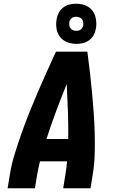

<svg xmlns="http://www.w3.org/2000/svg" viewBox="-20 -1013 640 1033"><path d="M21 0 33 -74Q42 -130 59.5 -186Q77 -242 96.5 -297.5Q116 -353 138 -408Q160 -463 183.5 -517.5Q207 -572 231.5 -626.5Q256 -681 281 -735H450Q457 -681 463.5 -626.5Q470 -572 475 -517.5Q480 -463 484 -408Q488 -353 489.5 -297.5Q491 -242 489.5 -186Q488 -130 479 -74L467 0H320L332 -74Q335 -91 337 -109Q339 -127 341 -145H195Q191 -127 187 -109.5Q183 -92 180 -74L168 0ZM230 -265H347Q348 -339 345.5 -413Q343 -487 339 -561Q309 -487 281.5 -413.5Q254 -340 230 -265ZM390 -777Q364 -777 340.5 -786.5Q317 -796 302.5 -815Q288 -834 284 -859.5Q280 -885 285 -911Q288 -929 297 -945.5Q306 -962 321.5 -973.5Q337 -985 355 -989Q373 -993 390 -993Q407 -993 424 -989Q441 -985 454.5 -976.5Q468 -968 478 -955Q488 -942 492.5 -926Q497 -910 498 -893Q499 -876 496 -859Q493 -841 484 -824.5Q475 -808 459.5 -796.5Q444 -785 426 -781Q408 -777 390 -777ZM390 -847Q396 -847 402.5 -848.5Q409 -850 414.5 -854Q420 -858 423 -864Q426 -870 428 -876Q429 -885 427.5 -894Q426 -903 421 -909.5Q416 -916 407.5 -919.5Q399 -923 390 -923Q384 -923 377.5 -921.5Q371 -920 366 -916Q361 -912 357.5 -906Q354 -900 353 -894Q352 -885 353 -876Q354 -867 359.5 -860.5Q365 -854 373 -850.5Q381 -847 390 -847Z"/></svg>

Font: Iosevka Curly Heavy Extended
Style: Italic
Weight: 900
Width: 7
Italic angle: -9°
Monospace: yes
Designer: Belleve Invis
Foundry: Belleve Invis
Version: Version 11.1.0; ttfautohint (v1.8.3)